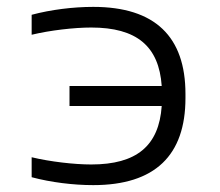

<svg xmlns="http://www.w3.org/2000/svg" viewBox="-20 -529 640 558"><path d="M519 -244V-256C519 -422 431 -509 251 -509C193 -509 128 -501 72 -486V-428C126 -441 196 -449 245 -449C377 -449 442 -395 450 -279H182V-221H450C442 -105 377 -51 245 -51C196 -51 126 -59 72 -72V-14C128 1 193 9 251 9C431 9 519 -78 519 -244Z"/></svg>

Font: LT Wave Mono Light
Style: Regular
Weight: 300
Designer: Daniel Lyons
Version: Version 2.5 (Glyphs App)